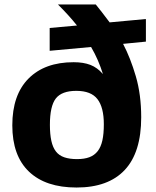

<svg xmlns="http://www.w3.org/2000/svg" viewBox="-20 -828 696 858"><path d="M202 -703 324 -714Q305 -738 283.5 -761.5Q262 -785 239 -808H408Q419 -794 435 -774Q451 -754 470 -728L632 -743V-642L530 -632Q563 -569 587 -487Q611 -405 611 -304Q611 -147 537.5 -68.5Q464 10 322 10Q184 10 109.5 -61Q35 -132 35 -268Q35 -404 107.5 -477Q180 -550 309 -550Q353 -550 384 -538Q415 -526 440 -497Q430 -529 417 -559Q404 -589 387 -618L202 -601ZM324 -117Q357 -117 379.5 -125.5Q402 -134 416.5 -152.5Q431 -171 437.5 -200.5Q444 -230 444 -273Q444 -348 415.5 -385Q387 -422 321 -422Q256 -422 229.5 -388Q203 -354 203 -270Q203 -228 209.5 -198.5Q216 -169 230 -151Q244 -133 267.5 -125Q291 -117 324 -117Z"/></svg>

Font: Encode Sans Normal
Style: Bold
Weight: 700
Designer: Pablo Impallari, Andres Torresi
Foundry: Pablo Impallari, Andres Torresi
Version: Version 1.000; ttfautohint (v1.00) -l 8 -r 50 -G 200 -x 14 -